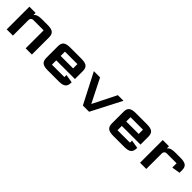

<svg xmlns="http://www.w3.org/2000/svg" viewBox="256 -1398 2396 2396"><g transform="rotate(45 1454.0 -200.0)"><path d="M188 0H78.1V-400.4H188V-360.8Q200.2 -381.3 226.6 -390.9Q252.9 -400.4 297.9 -400.4H400.4Q468.3 -400.4 495.4 -377.9Q522.5 -355.5 522.5 -305.2V0H412.6V-317.4H229.5Q211.4 -317.4 199.7 -305.7Q188 -293.9 188 -275.9Z M1118.2 -106.4V-100.1Q1118.2 -46.9 1090.8 -23.4Q1063.5 0 996.1 0H800.8Q733.4 0 706.1 -23.4Q678.7 -46.9 678.7 -100.1V-305.2Q678.7 -355.5 705.8 -377.9Q732.9 -400.4 800.8 -400.4H996.1Q1064 -400.4 1091.1 -377.9Q1118.2 -355.5 1118.2 -305.2V-163.6H788.6V-87.9H1008.3V-124.5ZM1008.3 -241.7V-317.4H788.6V-241.7Z M1482.9 -87.9 1639.6 -400.4H1738.8L1532.2 0H1422.4L1215.8 -400.4H1325.7Z M2275.4 -106.4V-100.1Q2275.4 -46.9 2248 -23.4Q2220.7 0 2153.3 0H1958Q1890.6 0 1863.3 -23.4Q1835.9 -46.9 1835.9 -100.1V-305.2Q1835.9 -355.5 1863 -377.9Q1890.1 -400.4 1958 -400.4H2153.3Q2221.2 -400.4 2248.3 -377.9Q2275.4 -355.5 2275.4 -305.2V-163.6H1945.8V-87.9H2165.5V-124.5ZM2165.5 -241.7V-317.4H1945.8V-241.7Z M2541.5 0H2431.6V-400.4H2541.5V-360.8Q2553.7 -381.3 2580.1 -390.9Q2606.4 -400.4 2651.4 -400.4H2746.6Q2814.5 -400.4 2841.6 -377.9Q2868.7 -355.5 2868.7 -305.2V-259.8L2758.8 -241.7V-317.4H2583Q2564.9 -317.4 2553.2 -305.7Q2541.5 -293.9 2541.5 -275.9Z"/></g></svg>

Font: Squarish Sans CT
Style: Regular
Weight: 400
Version: Version 0.9